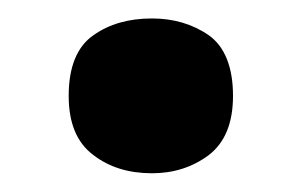

<svg xmlns="http://www.w3.org/2000/svg" viewBox="-20 -576 325 206"><path d="M53.7 -473.1C53.7 -443.8 62.5 -422.9 80.1 -409.7C97.2 -396.5 118.2 -390.1 143.1 -390.1C166 -390.1 186.5 -396.5 204.1 -409.7C221.2 -422.9 230 -443.8 230 -473.1C230 -503.9 221.2 -525.9 204.1 -538.1C186.5 -550.3 166 -556.2 143.1 -556.2C118.2 -556.2 97.2 -550.3 80.1 -538.1C62.5 -525.9 53.7 -503.9 53.7 -473.1Z"/></svg>

Font: Avrile Sans
Style: Bold
Weight: 700
Designer: Monotype Design Team, Google (font), Stefan Peev (BGR Cyrillic), Cristiano Sobral (main changes)
Foundry: The Avrile Sans Project Authors
Version: Version 3.110